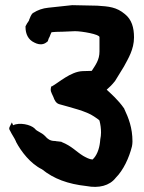

<svg xmlns="http://www.w3.org/2000/svg" viewBox="-20 -708 560 745"><path d="M17 -215C14 -209 17 -204 19 -201C26 -186 36 -173 42 -159V-158C62 -120 98 -73 143 -51C189 -14 243 6 316 14C363 23 405 13 429 -18C459 -48 481 -96 492 -140C493 -145 494 -152 494 -159C494 -212 479 -250 462 -286V-287L461 -288C438 -321 410 -345 394 -360C403 -368 415 -379 425 -392L426 -393C436 -410 449 -430 461 -450C477 -480 500 -516 500 -563C500 -601 491 -632 465 -653C432 -681 402 -683 357 -686H356L260 -688L167 -678C146 -676 126 -669 109 -658H108C100 -651 97 -640 93 -631V-630C93 -629 93 -630 91 -626C87 -621 83 -614 79 -606V-603C79 -577 89 -554 113 -543C136 -531 153 -536 164 -547L166 -548V-550C168 -557 171 -564 173 -566V-567C176 -574 178 -580 180 -583C188 -584 204 -585 224 -585L271 -587C298 -587 366 -575 366 -564V-508C366 -475 350 -455 336 -433L300 -432C254 -430 207 -387 183 -374L182 -373H179C174 -355 178 -352 187 -332C191 -320 197 -308 209 -304C254 -291 315 -277 345 -256C356 -248 365 -243 366 -240C370 -225 372 -209 372 -194C372 -184 371 -177 369 -167V-166L368 -156C365 -129 355 -103 339 -89C326 -90 314 -97 303 -103C275 -120 259 -141 219 -157L218 -158H217C206 -160 201 -159 194 -161H192C175 -161 164 -169 155 -180C139 -196 124 -197 115 -209C99 -225 55 -234 31 -222L26 -233Z"/></svg>

Font: Vapor
Style: Bd
Weight: 700
Foundry: Cannot Into Space Fonts
Version: Version 0.179